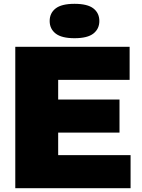

<svg xmlns="http://www.w3.org/2000/svg" viewBox="-20 -985 743 1005"><path d="M60 0V-740H658.5V-567H284.5V-173H663.5V0ZM180 -291V-464H605.5V-291ZM370 -785Q302.5 -785 271.2 -809.5Q240 -834 240 -875Q240 -916.5 271.2 -940.8Q302.5 -965 370 -965Q438 -965 469 -940.8Q500 -916.5 500 -875Q500 -834 469 -809.5Q438 -785 370 -785Z"/></svg>

Font: Encode Sans SemiExpanded Black
Style: Regular
Weight: 900
Width: 6
Designer: Multiple Designers
Foundry: Impallari Type
Version: Version 3.002